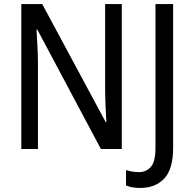

<svg xmlns="http://www.w3.org/2000/svg" viewBox="-20 -734 953 946"><path d="M580 -714H498V-299Q498 -260 500 -213Q502 -166 504 -132H501L188 -714H85V0H167V-419Q167 -461 164.5 -505Q162 -549 160 -588H164L477 0H580ZM833 -5V-714H746V-5Q746 63 723 88.5Q700 114 665 114Q632 114 601 104V180Q629 192 671 192Q746 192 789.5 145.5Q833 99 833 -5Z"/></svg>

Font: Noto Sans UI SemiCondensed
Style: Regular
Weight: 400
Width: 4
Designer: Monotype Design Team
Foundry: Monotype Imaging Inc.
Version: 1.001